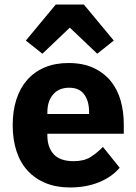

<svg xmlns="http://www.w3.org/2000/svg" viewBox="-20 -815 602 847"><path d="M288 12Q228 12 181 -7.5Q134 -27 101.5 -62.5Q69 -98 52.5 -149Q36 -200 36 -263Q36 -325 52 -375.5Q68 -426 99.5 -462Q131 -498 177 -517.5Q223 -537 282 -537Q347 -537 393.5 -515Q440 -493 469.5 -456Q499 -419 512.5 -370.5Q526 -322 526 -269V-225H189V-217Q189 -165 217 -134.5Q245 -104 305 -104Q351 -104 380 -122.5Q409 -141 434 -167L508 -75Q473 -34 416.5 -11Q360 12 288 12ZM285 -428Q240 -428 214.5 -398.5Q189 -369 189 -320V-312H373V-321Q373 -369 351.5 -398.5Q330 -428 285 -428ZM350 -795 482 -636 409 -578 288 -693 167 -578 94 -636 226 -795Z"/></svg>

Font: IBM Plex Sans Hebrew
Style: Bold
Weight: 700
Designer: Mike Abbink, Paul van der Laan, Pieter van Rosmalen, Yanek Iontef
Foundry: Bold Monday
Version: Version 1.2